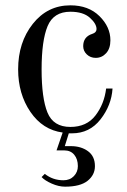

<svg xmlns="http://www.w3.org/2000/svg" viewBox="-20 -488 476 720"><path d="M48 -228Q48 -329 103 -398.5Q158 -468 244 -468Q312 -468 353 -427.5Q394 -387 394 -337Q394 -306 378 -288.5Q362 -271 339 -271Q319 -271 305.5 -284Q292 -297 292 -315Q292 -350 326 -361Q342 -366 342 -379Q342 -399 317 -421.5Q292 -444 244 -444Q181 -444 158.5 -390Q136 -336 136 -228Q136 -120 158 -66Q180 -12 244 -12Q305 -12 338 -55Q371 -98 378 -156H402Q398 -93 357 -40.5Q316 12 250 12H238L223 60H246Q284 60 310 79Q336 98 336 135Q336 168 308.5 190Q281 212 224 212Q200 212 174 200.5Q148 189 136 176L148 164Q178 188 218 188Q242 188 257 172.5Q272 157 272 135Q272 109 258.5 92.5Q245 76 221 76H192L215 9Q140 -1 94 -68.5Q48 -136 48 -228Z"/></svg>

Font: Old Standard TT
Style: Regular
Weight: 400
Designer: Alexey Kryukov <alexios@thessalonica.org.ru>
Version: Version 1.0